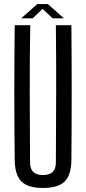

<svg xmlns="http://www.w3.org/2000/svg" viewBox="-20 -925 426 952"><path d="M193 7Q119 7 86.5 -25Q54 -57 53 -131Q49 -466 53 -800H130Q127 -633 127.5 -459.5Q128 -286 129 -119Q129 -57 193 -57Q257 -57 257 -119Q258 -286 258.5 -459.5Q259 -633 257 -800H334Q337 -466 334 -131Q333 -57 300.5 -25Q268 7 193 7ZM85 -834 165 -905H217L297 -834H241L191 -881L142 -834Z"/></svg>

Font: Big Shoulders Display Medium
Style: Regular
Weight: 500
Designer: Patric King
Foundry: XO Type Co
Version: Version 1.000; ttfautohint (v1.8.2)